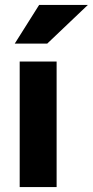

<svg xmlns="http://www.w3.org/2000/svg" viewBox="-20 -760 377 780"><path d="M60 0V-510H210V0ZM172 -583H40L139 -740H337Z"/></svg>

Font: Instrument Sans
Style: Bold
Weight: 700
Designer: Rodrigo Fuenzalida
Foundry: fragTYPE
Version: Version 1.000; ttfautohint (v1.8.4.7-5d5b);gftools[0.9.28]